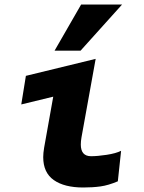

<svg xmlns="http://www.w3.org/2000/svg" viewBox="-20 -822 640 853"><path d="M172 -124Q172 -141.5 176 -165.5L216.5 -392.5L74.5 -358L95 -485L405 -560.5L342 -211.5Q339 -194.5 339 -180Q339 -128 384.5 -128Q413 -128 454 -134.2Q495 -140.5 518 -152L503.5 -16.5Q461 1.5 426.5 6.2Q392 11 350 11Q266 11 219 -22Q172 -55 172 -124ZM222.5 -597 340.5 -802H522.5L338 -597Z"/></svg>

Font: JuliaMono Black
Style: Italic
Weight: 900
Italic angle: -9°
Monospace: yes
Designer: cormullion
Foundry: corm
Version: Version 0.057; ttfautohint (v1.8.4)